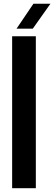

<svg xmlns="http://www.w3.org/2000/svg" viewBox="-20 -991 286 1011"><path d="M43.9 0V-800H168.7V0ZM67.1 -840 155.9 -971.2H245.5L152.6 -840Z"/></svg>

Font: Big Shoulders Stencil Thin
Style: Regular
Weight: 100
Designer: Patric King
Foundry: XO Type Co
Version: Version 2.001